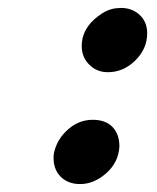

<svg xmlns="http://www.w3.org/2000/svg" viewBox="-20 -464 396 484"><path d="M252 -282Q224 -282 205 -301Q186 -320 186 -348Q186 -392 227 -423Q249 -440 271 -443Q272 -443 277 -443.5Q282 -444 285 -444Q313 -444 332 -426.5Q351 -409 351 -380Q351 -341 321 -311.5Q291 -282 252 -282ZM182 0Q152 0 133.5 -18Q115 -36 115 -66Q115 -77 118 -86Q127 -117 153.5 -139.5Q180 -162 214 -162Q246 -162 263.5 -144Q281 -126 281 -95Q279 -55 248 -27.5Q217 0 182 0Z"/></svg>

Font: KaTeX_Main
Style: Bold Italic
Weight: 700
Version: Version 1.1; ttfautohint (v1.3)